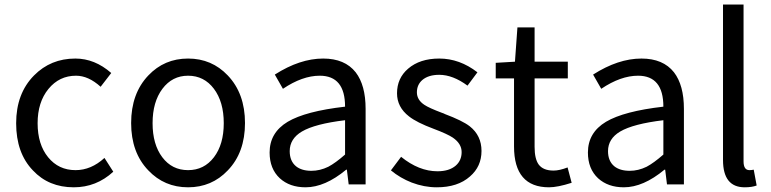

<svg xmlns="http://www.w3.org/2000/svg" viewBox="-20 -797 3334 830"><path d="M298.8 12.7Q190.4 12.7 122.1 -60.5Q49.8 -135.7 49.8 -264.2Q49.8 -392.6 127 -470.7Q199.2 -543.9 305.7 -543.9Q389.6 -543.9 460.9 -481.4L415 -421.9Q362.3 -469.7 308.6 -469.7Q236.3 -469.7 189.5 -412.6Q142.6 -355.5 142.6 -264.2Q142.6 -172.9 188 -117.2Q233.4 -61.5 306.6 -61.5Q374 -61.5 431.6 -114.3L469.7 -54.7Q396.5 12.7 298.8 12.7Z M621.1 -60.5Q546.9 -137.7 546.9 -265.1Q546.9 -392.6 621.1 -470.7Q690.4 -543.9 793 -543.9Q895.5 -543.9 964.8 -470.7Q1039.1 -392.6 1039.1 -265.1Q1039.1 -137.7 964.8 -60.5Q895.5 12.7 793 12.7Q690.4 12.7 621.1 -60.5ZM793 -469.7Q724.6 -469.7 682.1 -413.1Q639.6 -356.4 639.6 -264.6Q639.6 -172.9 681.6 -117.2Q723.6 -61.5 793 -61.5Q862.3 -61.5 904.8 -117.2Q947.3 -172.9 947.3 -264.6Q947.3 -356.4 904.8 -413.1Q862.3 -469.7 793 -469.7Z M1300.8 12.7Q1232.4 12.7 1189.5 -26.4Q1145.5 -67.4 1145.5 -137.7Q1145.5 -223.6 1223.6 -270.5Q1300.8 -316.4 1471.7 -335.9Q1471.7 -469.7 1362.3 -469.7Q1287.1 -469.7 1203.1 -413.1L1168 -474.6Q1276.4 -543.9 1377 -543.9Q1470.7 -543.9 1517.6 -484.4Q1560.5 -428.7 1560.5 -326.2V0H1487.3L1479.5 -63.5H1476.6Q1384.8 12.7 1300.8 12.7ZM1326.2 -58.6Q1363.3 -58.6 1399.4 -76.2Q1430.7 -92.8 1471.7 -128.9V-277.3Q1341.8 -261.7 1285.2 -228.5Q1232.4 -197.3 1232.4 -143.6Q1232.4 -100.6 1259.8 -78.1Q1284.2 -58.6 1326.2 -58.6Z M1868.2 12.7Q1813.5 12.7 1759.8 -7.8Q1710 -27.3 1669.9 -60.5L1713.9 -119.1Q1791 -56.6 1871.1 -56.6Q1921.9 -56.6 1950.2 -81.1Q1975.6 -103.5 1975.6 -139.6Q1975.6 -175.8 1937.5 -202.1Q1914.1 -217.8 1854.5 -240.2Q1781.2 -267.6 1748 -293.9Q1696.3 -334 1696.3 -393.6Q1696.3 -459 1744.1 -500Q1794.9 -543.9 1878.9 -543.9Q1966.8 -543.9 2043.9 -484.4L2001 -426.8Q1937.5 -473.6 1878.9 -473.6Q1832 -473.6 1805.7 -451.2Q1782.2 -430.7 1782.2 -397.9Q1782.2 -365.2 1814.5 -343.8Q1835 -330.1 1889.6 -309.6Q1896.5 -306.6 1900.4 -305.7L1901.4 -304.7Q1979.5 -275.4 2010.7 -251Q2061.5 -210.9 2061.5 -144.5Q2061.5 -77.1 2011.7 -34.2Q1959 12.7 1868.2 12.7Z M2353.5 12.7Q2202.1 12.7 2202.1 -164.1V-458H2123V-525.4L2206.1 -530.3L2216.8 -678.7H2291V-530.3H2434.6V-458H2291V-162.1Q2291 -110.4 2308.6 -85.9Q2328.1 -59.6 2373 -59.6Q2398.4 -59.6 2433.6 -73.2L2451.2 -6.8Q2390.6 12.7 2353.5 12.7Z M2676.8 12.7Q2608.4 12.7 2565.4 -26.4Q2521.5 -67.4 2521.5 -137.7Q2521.5 -223.6 2599.6 -270.5Q2676.8 -316.4 2847.7 -335.9Q2847.7 -469.7 2738.3 -469.7Q2663.1 -469.7 2579.1 -413.1L2543.9 -474.6Q2652.3 -543.9 2752.9 -543.9Q2846.7 -543.9 2893.6 -484.4Q2936.5 -428.7 2936.5 -326.2V0H2863.3L2855.5 -63.5H2852.5Q2760.7 12.7 2676.8 12.7ZM2702.1 -58.6Q2739.3 -58.6 2775.4 -76.2Q2806.6 -92.8 2847.7 -128.9V-277.3Q2717.8 -261.7 2661.1 -228.5Q2608.4 -197.3 2608.4 -143.6Q2608.4 -100.6 2635.7 -78.1Q2660.2 -58.6 2702.1 -58.6Z M3199.2 12.7Q3105.5 12.7 3105.5 -105.5V-777.3H3194.3V-99.6Q3194.3 -61.5 3219.7 -61.5Q3228.5 -61.5 3238.3 -63.5L3251 4.9Q3230.5 12.7 3199.2 12.7Z"/></svg>

Font: Bpmf GenYo Gothic R
Style: R
Weight: 400
Foundry: But Ko
Version: Version 1.320